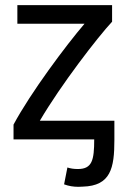

<svg xmlns="http://www.w3.org/2000/svg" viewBox="-20 -542 501 752"><path d="M349 4C349 85 341 120 285 120C269 120 256 118 244 114L231 180C249.5 186.9 268 189.7 286.9 189.7C292.5 189.7 298.2 189.5 304 189C414 186 428 116 428 6V-69H136C218 -209 363 -397 419 -457V-522H48V-449H311C239 -365 100 -179 33 -54V4Z"/></svg>

Font: Repo
Style: Regular
Weight: 400
Designer: Stefan Peev
Foundry: Context Ltd
Version: Version 0.000